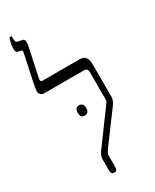

<svg xmlns="http://www.w3.org/2000/svg" viewBox="-223 -930 804 995"><g transform="rotate(-30 179.0 -432.5)"><path d="M127 -14V-81Q127 -96 133 -109Q139 -122 152 -138L284 -318Q291 -327 293.5 -332Q296 -337 296 -345V-511Q296 -520 290.5 -525.5Q285 -531 276 -531H37Q25 -531 16.5 -538.5Q8 -546 8 -560Q8 -579 44 -741L50 -771V-774Q50 -780 44 -782L30 -785Q20 -787 16.5 -792.5Q13 -798 13 -811Q13 -826 17 -844Q21 -862 25 -872H38V-861Q38 -847 40.5 -840Q43 -833 56 -831L75 -827Q90 -826 90 -806Q90 -794 88 -786L52 -616L50 -603Q50 -592 63 -592H284Q329 -592 329 -536V-340Q329 -328 324 -317.5Q319 -307 309 -293L180 -119Q171 -106 167.5 -99Q164 -92 164 -81V-14Q164 7 145 7Q137 7 132 1.5Q127 -4 127 -14ZM161 -387Q187 -387 187 -357Q187 -326 161 -326Q136 -326 136 -357Q136 -387 161 -387Z"/></g></svg>

Font: Noto Serif Hebrew CondLight
Style: Regular
Weight: 300
Width: 3
Designer: Monotype Design Team
Foundry: Monotype Imaging Inc.
Version: Version 1.000